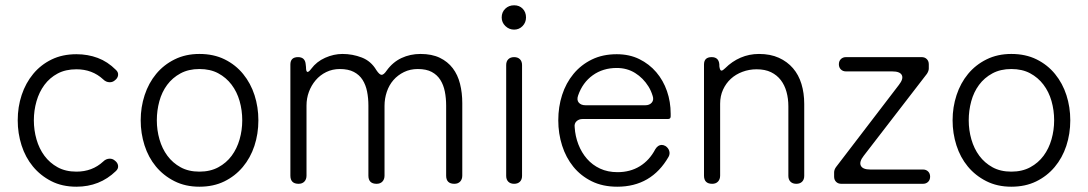

<svg xmlns="http://www.w3.org/2000/svg" viewBox="-20 -695 4114 726"><path d="M269 11Q215 11 174 -10Q133 -31 104.5 -65.5Q76 -100 61.5 -145.5Q47 -191 47 -240Q47 -291 62 -336Q77 -381 105.5 -415.5Q134 -450 175 -470Q216 -490 269 -490Q312 -490 349.5 -476Q387 -462 418 -431Q428 -422 426.5 -410.5Q425 -399 414 -391Q406 -384 395 -384Q381 -384 370 -395Q329 -433 269 -433Q228 -433 198 -417Q168 -401 148 -374Q128 -347 118 -312Q108 -277 108 -240Q108 -203 118 -168Q128 -133 148 -106Q168 -79 198 -62.5Q228 -46 269 -46Q329 -46 370 -84Q381 -95 395 -95Q406 -95 414 -88Q425 -80 426.5 -68.5Q428 -57 418 -48Q357 11 269 11Z M734 11Q681 11 639.5 -10Q598 -31 569.5 -65.5Q541 -100 526.5 -145.5Q512 -191 512 -240Q512 -290 527 -335.5Q542 -381 570.5 -415.5Q599 -450 640.5 -470.5Q682 -491 734 -491Q788 -491 829.5 -470.5Q871 -450 899.5 -415Q928 -380 942.5 -335Q957 -290 957 -240Q957 -189 942 -143.5Q927 -98 898 -63.5Q869 -29 828 -9Q787 11 734 11ZM734 -46Q775 -46 805.5 -62.5Q836 -79 856 -106Q876 -133 886 -168Q896 -203 896 -240Q896 -278 886 -313Q876 -348 855.5 -375Q835 -402 805 -418Q775 -434 734 -434Q693 -434 662.5 -417.5Q632 -401 612 -374Q592 -347 582.5 -312Q573 -277 573 -240Q573 -203 583 -168Q593 -133 613 -106Q633 -79 663 -62.5Q693 -46 734 -46Z M1078 -31V-451Q1078 -479 1107 -479Q1134 -479 1136 -451L1137 -442Q1137 -423 1143 -423Q1148 -423 1157 -435Q1177 -462 1209.5 -476.5Q1242 -491 1275 -491Q1313 -491 1348 -477.5Q1383 -464 1403 -430Q1415 -412 1423 -412Q1431 -412 1442 -428Q1465 -460 1498 -475.5Q1531 -491 1570 -491Q1613 -491 1643 -476.5Q1673 -462 1692 -437Q1711 -412 1719.5 -378Q1728 -344 1728 -305V-31Q1728 -17 1720 -8.5Q1712 0 1698 0Q1667 0 1667 -31V-296Q1667 -324 1662 -349Q1657 -374 1645 -393Q1633 -412 1612.5 -423Q1592 -434 1560 -434Q1531 -434 1507.5 -422.5Q1484 -411 1467.5 -392Q1451 -373 1442.5 -347.5Q1434 -322 1434 -295V-31Q1434 -17 1426 -8.5Q1418 0 1404 0Q1373 0 1373 -31V-296Q1373 -324 1368 -349Q1363 -374 1351 -393Q1339 -412 1318 -423Q1297 -434 1265 -434Q1237 -434 1213.5 -422.5Q1190 -411 1173.5 -391.5Q1157 -372 1148 -347.5Q1139 -323 1139 -296V-31Q1139 -17 1131 -8.5Q1123 0 1109 0Q1078 0 1078 -31Z M1924 -583Q1905 -583 1891 -596.5Q1877 -610 1877 -629Q1877 -649 1890.5 -662Q1904 -675 1924 -675Q1944 -675 1956.5 -662Q1969 -649 1969 -629Q1969 -610 1956 -596.5Q1943 -583 1924 -583ZM1894 -30V-449Q1894 -463 1902 -471Q1910 -479 1924 -479Q1938 -479 1946 -471Q1954 -463 1954 -449V-30Q1954 -16 1946 -8Q1938 0 1924 0Q1910 0 1902 -8Q1894 -16 1894 -30Z M2314 11Q2259 11 2217.5 -9.5Q2176 -30 2148 -64.5Q2120 -99 2105.5 -144.5Q2091 -190 2091 -240Q2091 -291 2105.5 -336Q2120 -381 2148.5 -415.5Q2177 -450 2218 -470Q2259 -490 2312 -490Q2360 -490 2397.5 -471.5Q2435 -453 2461.5 -422Q2488 -391 2502 -350.5Q2516 -310 2516 -265V-255Q2516 -245 2506 -245H2183Q2169 -245 2160 -236.5Q2151 -228 2153 -214Q2155 -180 2167 -149Q2179 -118 2199.5 -94.5Q2220 -71 2249 -57.5Q2278 -44 2315 -44Q2363 -44 2399.5 -66.5Q2436 -89 2458 -131Q2468 -147 2482 -147Q2489 -147 2496 -143Q2507 -136 2510.5 -124.5Q2514 -113 2508 -102Q2443 11 2314 11ZM2194 -297H2420Q2436 -297 2444.5 -307Q2453 -317 2448 -332Q2445 -342 2441 -351Q2437 -360 2432 -368Q2412 -400 2381.5 -419Q2351 -438 2312 -438Q2260 -438 2221.5 -410.5Q2183 -383 2166 -334Q2160 -317 2168.5 -307Q2177 -297 2194 -297Z M2642 -31V-451Q2642 -479 2671 -479Q2698 -479 2700 -451V-445Q2702 -428 2708 -428Q2713 -428 2722 -437Q2748 -463 2780.5 -477Q2813 -491 2850 -491Q2893 -491 2925 -476.5Q2957 -462 2978.5 -437Q3000 -412 3010.5 -377.5Q3021 -343 3021 -302V-30Q3021 -16 3013 -8Q3005 0 2991 0Q2977 0 2969 -8Q2961 -16 2961 -30V-293Q2961 -322 2954 -347.5Q2947 -373 2932.5 -392Q2918 -411 2895.5 -422Q2873 -433 2841 -433Q2813 -433 2787.5 -423.5Q2762 -414 2743.5 -397Q2725 -380 2714 -356Q2703 -332 2703 -303V-31Q2703 -17 2695 -8.5Q2687 0 2673 0Q2642 0 2642 -31Z M3134 -27V-43Q3134 -53 3141 -63L3379 -374Q3397 -397 3390 -411Q3383 -425 3354 -425H3179Q3167 -425 3159.5 -432.5Q3152 -440 3152 -452Q3152 -464 3159.5 -471.5Q3167 -479 3179 -479H3465Q3477 -479 3484.5 -471.5Q3492 -464 3492 -452V-436Q3492 -427 3485 -416L3246 -106Q3228 -83 3235 -68.5Q3242 -54 3271 -54H3470Q3482 -54 3489.5 -46.5Q3497 -39 3497 -27Q3497 -15 3489.5 -7.5Q3482 0 3470 0H3161Q3149 0 3141.5 -7.5Q3134 -15 3134 -27Z M3804 11Q3751 11 3709.5 -10Q3668 -31 3639.5 -65.5Q3611 -100 3596.5 -145.5Q3582 -191 3582 -240Q3582 -290 3597 -335.5Q3612 -381 3640.5 -415.5Q3669 -450 3710.5 -470.5Q3752 -491 3804 -491Q3858 -491 3899.5 -470.5Q3941 -450 3969.5 -415Q3998 -380 4012.5 -335Q4027 -290 4027 -240Q4027 -189 4012 -143.5Q3997 -98 3968 -63.5Q3939 -29 3898 -9Q3857 11 3804 11ZM3804 -46Q3845 -46 3875.5 -62.5Q3906 -79 3926 -106Q3946 -133 3956 -168Q3966 -203 3966 -240Q3966 -278 3956 -313Q3946 -348 3925.5 -375Q3905 -402 3875 -418Q3845 -434 3804 -434Q3763 -434 3732.5 -417.5Q3702 -401 3682 -374Q3662 -347 3652.5 -312Q3643 -277 3643 -240Q3643 -203 3653 -168Q3663 -133 3683 -106Q3703 -79 3733 -62.5Q3763 -46 3804 -46Z"/></svg>

Font: Higure Gothic
Style: Regular
Weight: 400
Designer: Yoshimichi Ohira
Foundry: Positype
Version: Version 1.000